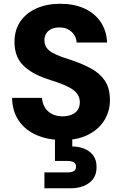

<svg xmlns="http://www.w3.org/2000/svg" viewBox="-20 -732 650 1020"><path d="M313 12Q237 12 176.5 -13.5Q116 -39 81 -89Q46 -139 44 -212H203Q205 -183 218.5 -161Q232 -139 256 -126.5Q280 -114 312 -114Q339 -114 360 -122.5Q381 -131 392.5 -147.5Q404 -164 404 -189Q404 -215 390 -233.5Q376 -252 352 -265.5Q328 -279 296 -290.5Q264 -302 229 -313Q146 -341 101.5 -386.5Q57 -432 57 -509Q57 -573 88.5 -618.5Q120 -664 175 -688Q230 -712 300 -712Q372 -712 427 -687.5Q482 -663 514 -616.5Q546 -570 549 -506H387Q386 -528 374.5 -546Q363 -564 343.5 -575Q324 -586 299 -586Q276 -587 257 -579.5Q238 -572 227 -556.5Q216 -541 216 -518Q216 -496 227 -479.5Q238 -463 259 -451.5Q280 -440 307.5 -430Q335 -420 367 -410Q420 -392 465 -367.5Q510 -343 537 -303.5Q564 -264 564 -199Q564 -142 535 -94Q506 -46 450 -17Q394 12 313 12ZM216 268V184H338Q360 184 372 177Q384 170 384 153Q384 137 372 130Q360 123 338 123H272V-4H364V46Q395 46 425 57Q455 68 474 92Q493 116 493 156Q493 195 474 219.5Q455 244 424.5 256Q394 268 359 268Z"/></svg>

Font: DM Sans 17pt Black
Style: Regular
Weight: 900
Version: Version 4.004;gftools[0.9.30]